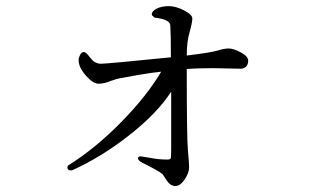

<svg xmlns="http://www.w3.org/2000/svg" viewBox="-20 -580 1040 638"><path d="M204.1 -23.4Q204.1 -29.3 208 -31.2Q296.9 -86.9 382.3 -173.8Q467.8 -260.7 515.6 -341.8Q486.3 -338.9 440.4 -331.1Q393.6 -322.3 380.9 -320.3Q367.2 -318.4 346.7 -310.5Q325.2 -301.8 307.6 -301.8Q289.1 -301.8 265.1 -329.1Q241.2 -356.4 241.2 -380.9Q241.2 -387.7 246.1 -397.5Q251 -407.2 258.8 -407.2Q265.6 -407.2 280.3 -387.7Q294.9 -368.2 315.4 -368.2Q335.9 -368.2 547.9 -389.6Q547.9 -467.8 545.9 -495.1Q545.9 -515.6 493.2 -521.5Q484.4 -528.3 484.4 -532.2Q484.4 -543 500.5 -551.3Q516.6 -559.6 541 -559.6Q564.5 -559.6 591.8 -545.4Q619.1 -531.2 619.1 -518.6Q619.1 -505.9 610.4 -474.6Q600.6 -442.4 600.6 -395.5Q681.6 -405.3 703.1 -412.1Q724.6 -418.9 740.2 -418.9Q755.9 -418.9 780.3 -405.8Q804.7 -392.6 804.7 -378.9Q804.7 -365.2 797.4 -358.4Q790 -351.6 779.3 -351.6L691.4 -353.5Q632.8 -353.5 600.6 -350.6Q600.6 -118.2 604.5 -79.1Q608.4 -40 608.4 -23.4Q608.4 -5.9 593.8 16.1Q579.1 38.1 562.5 38.1Q545.9 38.1 533.2 18.6L520.5 -1Q508.8 -11.7 453.1 -39.1Q438.5 -46.9 438.5 -53.7Q438.5 -60.5 447.3 -60.5Q449.2 -60.5 477.5 -55.7Q504.9 -49.8 537.1 -49.8Q547.9 -49.8 547.9 -56.6Q548.8 -63.5 548.8 -88.9V-275.4Q502.9 -204.1 409.7 -130.9Q316.4 -57.6 220.7 -14.6Q218.8 -13.7 215.8 -13.7Q204.1 -13.7 204.1 -23.4Z"/></svg>

Font: GenEi Koburi Mincho v6
Style: Regular
Weight: 400
Designer: o_tamon (Modified)
Foundry: o_tamon / Adobe Systems Incorporated
Version: Version 6.1